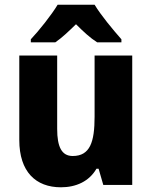

<svg xmlns="http://www.w3.org/2000/svg" viewBox="-20 -786 646 816"><path d="M382 -766H225C200 -724 146 -656 111 -619V-606H215C244 -626 270 -651 303 -683C335 -651 363 -625 393 -606H496V-619C460 -660 409 -721 382 -766ZM542 -550H382V-290C382 -183 363 -123 289 -123C242 -123 223 -162 223 -238V-550H62V-191C62 -56 132 10 239 10C303 10 359 -15 390 -69H399L419 0H542Z"/></svg>

Font: Noto Sans Lao SemiCondensed ExtraBold
Style: Regular
Weight: 800
Width: 4
Designer: Monotype Design Team
Foundry: Monotype Imaging Inc.
Version: Version 2.003